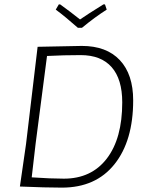

<svg xmlns="http://www.w3.org/2000/svg" viewBox="-20 -853 655 878"><path d="M460 -833 468 -809Q413 -774 355 -726H336Q277 -778 235 -809L249 -833H255Q302 -799 346 -764Q376 -785 453 -833ZM354 -643Q467 -643 528 -578Q589 -513 589 -394Q589 -209 503.5 -102Q418 5 263 5Q189 5 72 0H71L99 -194L152 -639ZM143 -197 125 -42Q213 -36 272 -36Q398 -36 468.5 -128Q539 -220 539 -385Q539 -491 490.5 -546Q442 -601 349 -601Q271 -601 195 -597Z"/></svg>

Font: Alegreya Sans Light
Style: Italic
Weight: 300
Italic angle: -7°
Designer: Juan Pablo del Peral
Foundry: Huerta Tipografica
Version: Version 2.007